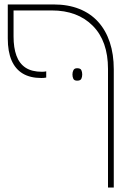

<svg xmlns="http://www.w3.org/2000/svg" viewBox="-20 -604 607 864"><path d="M466 240V-294Q466 -419 397.5 -488Q329 -557 213 -557H15V-584H221Q286 -584 336.5 -564Q387 -544 421.5 -506Q456 -468 474 -414Q492 -360 492 -292V240ZM166 -253Q116 -253 82.5 -273Q49 -293 32 -332.5Q15 -372 15 -431V-584H41V-440Q41 -389 54 -353.5Q67 -318 95 -299.5Q123 -281 169 -281Q174 -281 179 -281.5Q184 -282 188 -283V-255Q184 -254 178 -253.5Q172 -253 166 -253ZM306 -269Q306 -280 310.5 -288.5Q315 -297 327 -297Q342 -297 346 -288.5Q350 -280 350 -269Q350 -258 346 -249.5Q342 -241 327 -241Q314 -241 310 -249.5Q306 -258 306 -269Z"/></svg>

Font: Noto Sans Hebrew Thin
Style: Regular
Weight: 250
Designer: Monotype Design Team
Foundry: Monotype Imaging Inc.
Version: Version 2.003